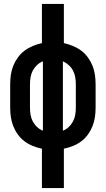

<svg xmlns="http://www.w3.org/2000/svg" viewBox="-20 -755 540 980"><path d="M194 205V4Q170 -1 147.5 -10Q125 -19 105.5 -33.5Q86 -48 71.5 -68Q57 -88 48 -110.5Q39 -133 35.5 -157Q32 -181 32 -205V-325Q32 -349 35.5 -373.5Q39 -398 48 -420Q57 -442 71.5 -462Q86 -482 105.5 -496.5Q125 -511 148 -520.5Q171 -530 194 -535V-735H306V-535Q329 -530 352 -520.5Q375 -511 394.5 -496.5Q414 -482 428.5 -462Q443 -442 452 -420Q461 -398 464.5 -373.5Q468 -349 468 -325V-205Q468 -181 464.5 -157Q461 -133 452 -110.5Q443 -88 428.5 -68Q414 -48 394.5 -33.5Q375 -19 352.5 -10Q330 -1 306 4V205ZM199 -88V-442Q183 -436 169.5 -423.5Q156 -411 147.5 -395Q139 -379 136 -361Q133 -343 133 -325V-205Q133 -187 136 -169Q139 -151 147.5 -135Q156 -119 169.5 -106.5Q183 -94 199 -88ZM301 -88Q317 -94 330.5 -106.5Q344 -119 352.5 -135Q361 -151 364 -169Q367 -187 367 -205V-325Q367 -343 364 -361Q361 -379 352.5 -395Q344 -411 330.5 -423Q317 -435 301 -442Z"/></svg>

Font: Iosevka Slab
Style: Bold
Weight: 700
Monospace: yes
Designer: Belleve Invis
Foundry: Belleve Invis
Version: Version 11.1.1; ttfautohint (v1.8.3)